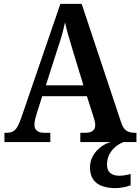

<svg xmlns="http://www.w3.org/2000/svg" viewBox="-20 -734 725 992"><path d="M3 0V-48H16Q42 -48 57.5 -62.5Q73 -77 89 -123L292 -714H402L605 -104Q615 -72 631.5 -60Q648 -48 675 -48H685V0H395V-48H422Q445 -48 458.5 -57.5Q472 -67 472 -88Q472 -99 468.5 -111.5Q465 -124 462 -134L429 -237H198L169 -145Q165 -133 161.5 -117.5Q158 -102 158 -90Q158 -48 209 -48H240V0ZM217 -293H411L355 -477Q343 -516 333 -551Q323 -586 316 -619Q309 -586 300 -553.5Q291 -521 278 -484ZM578 238Q514 238 479.5 212Q445 186 445 130Q445 98 460.5 71Q476 44 500.5 25.5Q525 7 553 0H619Q599 7 579 22.5Q559 38 546 62Q533 86 533 117Q533 147 550.5 160.5Q568 174 596 174Q621 174 655 165V223Q640 230 616.5 234Q593 238 578 238Z"/></svg>

Font: Noto Serif Hebrew SemiCondensed SemiBold
Style: Regular
Weight: 600
Width: 4
Designer: Monotype Design Team
Foundry: Monotype Imaging Inc.
Version: Version 2.004; ttfautohint (v1.8.4.7-5d5b)